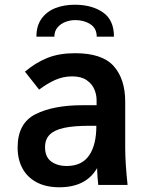

<svg xmlns="http://www.w3.org/2000/svg" viewBox="-20 -782 640 812"><path d="M54.5 -158Q54.5 -261 130.2 -299Q206 -337 327.5 -337H388.5V-359Q388.5 -381.5 379 -404.2Q369.5 -427 346.5 -443Q323.5 -459 285 -459Q247.5 -459 213.2 -443.8Q179 -428.5 145.5 -403L85.5 -479Q131.5 -517.5 180.8 -537.2Q230 -557 298 -557Q412 -557 460.8 -502.5Q509.5 -448 509.5 -352V-158Q509.5 -95 519.5 0H395.5Q392 -30.5 390.5 -71Q344 10 231 10Q174 10 134.2 -11.5Q94.5 -33 74.5 -70.8Q54.5 -108.5 54.5 -158ZM387.5 -250H356.5Q291.5 -250 251 -241.2Q210.5 -232.5 190.5 -212.8Q170.5 -193 170.5 -159.5Q170.5 -118.5 196.2 -99.2Q222 -80 262.5 -80Q326 -80 356.8 -124.5Q387.5 -169 387.5 -250ZM462 -627H389Q389 -662.5 362 -679.8Q335 -697 298 -697Q277.5 -697 257.2 -689.5Q237 -682 223.5 -666.2Q210 -650.5 210 -627H134Q134 -673.5 156.2 -703.8Q178.5 -734 215 -748Q251.5 -762 296 -762Q368.5 -762 415.2 -729.8Q462 -697.5 462 -627Z"/></svg>

Font: JuliaMono
Style: Bold
Weight: 700
Monospace: yes
Designer: cormullion
Foundry: corm
Version: Version 0.055; ttfautohint (v1.8.4)